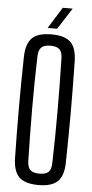

<svg xmlns="http://www.w3.org/2000/svg" viewBox="-63 -991 496 1034"><g transform="rotate(5 185.0 -474.0)"><path d="M185.2 7.2Q112.6 7.2 80.8 -24.2Q49 -55.6 47.7 -127.8Q46.3 -197.9 45.6 -265.4Q44.9 -332.9 44.9 -399.9Q44.9 -466.9 45.6 -534.4Q46.3 -601.9 47.7 -672Q49 -744.5 80.8 -775.9Q112.6 -807.2 185.2 -807.2Q257.9 -807.2 289.7 -775.9Q321.4 -744.5 322.5 -672Q323.7 -601.7 324.5 -534Q325.3 -466.3 325.3 -399.6Q325.3 -332.8 324.5 -265.3Q323.7 -197.9 322.5 -127.8Q321.4 -55.6 289.7 -24.2Q257.9 7.2 185.2 7.2ZM185.2 -54.4Q219.5 -54.4 234.5 -68.6Q249.5 -82.9 250 -116.5Q252.1 -188.6 252.9 -259.9Q253.7 -331.2 253.7 -402.1Q253.7 -472.9 252.7 -543.3Q251.7 -613.6 250 -683.3Q249.5 -717.2 234.4 -731.6Q219.3 -746 185.2 -746Q151.5 -746 136.4 -731.6Q121.2 -717.2 120.2 -683.3Q118.2 -613.6 117.2 -543.3Q116.1 -472.9 116.3 -402.1Q116.5 -331.2 117.6 -259.9Q118.6 -188.6 120.2 -116.5Q121.2 -82.9 136.4 -68.6Q151.5 -54.4 185.2 -54.4ZM161.5 -840 233.5 -955.2H286.9L212.8 -840Z"/></g></svg>

Font: Big Shoulders Display SC Thin
Style: Regular
Weight: 100
Designer: Patric King
Foundry: XO Type Co
Version: Version 2.002